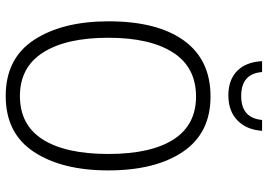

<svg xmlns="http://www.w3.org/2000/svg" viewBox="-156 -794 960 689"><g transform="rotate(90 324.5 -450.0)"><path d="M325 10Q190 10 123.5 -92Q57 -194 57 -359Q57 -534 126 -629.5Q195 -725 327 -725Q458 -725 525 -626Q592 -527 592 -358Q592 -192 525.5 -91Q459 10 325 10ZM325 -41Q429 -41 481 -123Q533 -205 533 -358Q533 -511 481 -592Q429 -673 327 -673Q222 -673 169 -590.5Q116 -508 116 -358Q116 -207 169 -124Q222 -41 325 -41ZM323 -789Q267 -789 235 -820.5Q203 -852 200 -910H239Q245 -835 325 -835Q404 -835 411 -910H450Q446 -854 412.5 -821.5Q379 -789 323 -789Z"/></g></svg>

Font: Noto Sans UI NarrowLight
Style: Regular
Weight: 300
Width: 4
Designer: Monotype Design Team
Foundry: Monotype Imaging Inc.
Version: Version 1.001